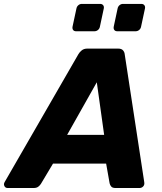

<svg xmlns="http://www.w3.org/2000/svg" viewBox="-70 -944 811 964"><path d="M-31.4 0Q-43.1 0 -47.9 -9.9Q-52.7 -19.8 -46.7 -29.8L323.6 -671.9Q329.6 -682.5 340.6 -691.3Q351.5 -700 368.5 -700H523Q540 -700 547.6 -691.3Q555.1 -682.5 556.1 -671.9L654.2 -29.8Q656.6 -16 648.9 -8Q641.2 0 630.6 0H510.3Q495 0 488.7 -7.2Q482.4 -14.4 480.4 -23.5L462.9 -122.5H196.1L135.6 -21.2Q131 -13.6 122.4 -6.8Q113.9 0 98.7 0ZM267.1 -266.9H452.9L416 -530.9ZM518.9 -787Q508.9 -787 504.1 -793.3Q499.2 -799.6 500.9 -809.6L520.5 -901.4Q522.5 -911.4 530.1 -917.9Q537.7 -924.4 547.7 -924.4H639.5Q649.5 -924.4 654.7 -917.9Q659.9 -911.4 657.9 -901.4L638.2 -809.6Q636.2 -799.6 628.4 -793.3Q620.6 -787 610.6 -787ZM312.1 -787Q302.1 -787 297.3 -793.3Q292.5 -799.6 294.1 -809.6L313.8 -901.4Q315.8 -911.4 323.4 -917.9Q331 -924.4 341 -924.4H432.7Q442.7 -924.4 447.9 -917.9Q453.1 -911.4 451.1 -901.4L431.5 -809.6Q429.5 -799.6 421.7 -793.3Q413.9 -787 403.9 -787Z"/></svg>

Font: Rubik Light
Style: Italic
Weight: 300
Italic angle: -12°
Designer: Hubert and Fischer
Foundry: Hubert and Fischer
Version: Version 2.300;gftools[0.9.30]